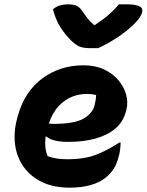

<svg xmlns="http://www.w3.org/2000/svg" viewBox="-20 -853 676 885"><path d="M432 -631H396Q367 -631 349 -637.5Q331 -644 308 -666Q278 -696 257 -730Q236 -764 224 -810Q239 -823 256.5 -828Q274 -833 293 -833Q322 -833 336 -825Q350 -817 363 -797Q372 -783 383.5 -768.5Q395 -754 413 -738H418Q460 -766 485.5 -789Q511 -812 528 -833H564Q640 -833 636 -802Q635 -791 626.5 -776.5Q618 -762 599 -743Q565 -709 518 -678.5Q471 -648 432 -631ZM365 -552Q419 -552 459.5 -533Q500 -514 526 -483Q552 -452 561.5 -416.5Q571 -381 563 -349L561 -341Q548 -290 510 -259Q472 -228 417 -213.5Q362 -199 296 -199Q222 -199 195 -223H190Q187 -199 189 -176Q191 -153 200 -133Q222 -125 244 -122Q266 -119 290 -119Q370 -119 423.5 -140Q477 -161 530 -196H536Q535 -161 528 -135Q518 -95 502.5 -72.5Q487 -50 467 -34Q408 12 301 12Q227 12 173.5 -14Q120 -40 88.5 -84.5Q57 -129 49.5 -186.5Q42 -244 59 -307L62 -318Q93 -431 175 -491.5Q257 -552 365 -552ZM378 -420Q345 -420 312 -407Q279 -394 250.5 -364Q222 -334 205 -283Q216 -282 225 -282Q323 -282 364.5 -306Q406 -330 416 -367Q423 -398 423 -415Q415 -417 405 -418.5Q395 -420 378 -420Z"/></svg>

Font: Recursive Mn Csl St XBd
Style: Italic
Weight: 800
Italic angle: -15°
Monospace: yes
Version: Version 1.079;hotconv 1.0.112;makeotfexe 2.5.65598; ttfautoh